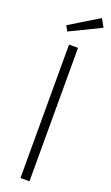

<svg xmlns="http://www.w3.org/2000/svg" viewBox="-178 -965 580 1001"><g transform="rotate(20 112.5 -464.5)"><path d="M86 0V-740H136V0ZM54 -801 38 -830 200 -929 225 -884Z"/></g></svg>

Font: Readex Pro ExtraLight
Style: Regular
Weight: 200
Designer: Bonnie Shaver-Troup, Thomas Jockin
Foundry: Lexend
Version: Version 1.203; ttfautohint (v1.8.3)